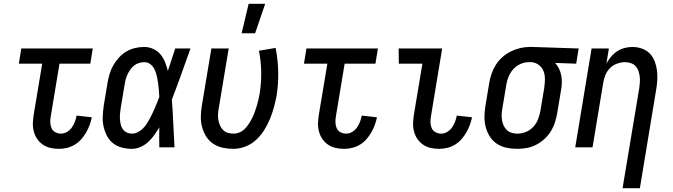

<svg xmlns="http://www.w3.org/2000/svg" viewBox="-20 -775 3540 1010"><path d="M290 8Q267 8 245 3Q223 -2 205 -14.5Q187 -27 175 -45Q163 -63 157.5 -85Q152 -107 153 -130Q154 -153 158 -176L202 -440H79L92 -520H468L455 -440H293L247 -163Q244 -147 244.5 -131Q245 -115 251 -101Q257 -87 271 -79.5Q285 -72 301 -72Q317 -72 332.5 -81Q348 -90 358 -104.5Q368 -119 374 -135Q380 -151 383 -167L463 -158Q459 -138 451.5 -117.5Q444 -97 433 -78Q422 -59 407 -42Q392 -25 372.5 -13.5Q353 -2 332 3Q311 8 290 8Z M674 8Q646 8 620 1Q594 -6 574 -22Q554 -38 542 -61.5Q530 -85 524.5 -111Q519 -137 520.5 -165Q522 -193 526 -221L546 -341Q550 -364 557 -387.5Q564 -411 576.5 -432.5Q589 -454 606.5 -473Q624 -492 645.5 -504.5Q667 -517 691 -522.5Q715 -528 739 -528Q764 -528 786.5 -517.5Q809 -507 824 -489Q839 -471 848 -448.5Q857 -426 863 -402Q873 -432 882.5 -461.5Q892 -491 902 -520H982Q958 -453 934 -385.5Q910 -318 884 -251Q889 -188 891.5 -125.5Q894 -63 898 0H818Q817 -26 817.5 -52.5Q818 -79 818 -105Q806 -85 792 -65Q778 -45 760 -28.5Q742 -12 719.5 -2Q697 8 674 8ZM675 -72Q690 -72 704.5 -79.5Q719 -87 730.5 -98Q742 -109 751 -122.5Q760 -136 767.5 -150Q775 -164 781.5 -178Q788 -192 794.5 -206.5Q801 -221 806.5 -235.5Q812 -250 818 -265Q817 -284 815.5 -302.5Q814 -321 811.5 -339Q809 -357 805 -375Q801 -393 793.5 -409Q786 -425 772 -436.5Q758 -448 739 -448Q725 -448 710.5 -443.5Q696 -439 684.5 -429.5Q673 -420 664.5 -407.5Q656 -395 650 -382Q644 -369 640.5 -355Q637 -341 635 -327L615 -207Q613 -193 611.5 -178Q610 -163 611 -148.5Q612 -134 615 -120.5Q618 -107 626 -95.5Q634 -84 647 -78Q660 -72 675 -72Z M1208 8Q1179 8 1151.5 2Q1124 -4 1101.5 -19Q1079 -34 1064.5 -57Q1050 -80 1043 -107Q1036 -134 1036.5 -162.5Q1037 -191 1042 -221L1092 -520H1183L1131 -207Q1128 -192 1127 -176Q1126 -160 1128.5 -145Q1131 -130 1137 -116Q1143 -102 1153 -91.5Q1163 -81 1178 -76.5Q1193 -72 1209 -72Q1225 -72 1241 -79Q1257 -86 1269 -98.5Q1281 -111 1290.5 -126Q1300 -141 1307.5 -156Q1315 -171 1320.5 -187Q1326 -203 1331 -219Q1336 -235 1339.5 -251Q1343 -267 1346 -283Q1355 -341 1354 -397.5Q1353 -454 1342 -508L1430 -523Q1442 -462 1443.5 -398.5Q1445 -335 1435 -271Q1429 -240 1420.5 -209Q1412 -178 1399.5 -148Q1387 -118 1369.5 -90Q1352 -62 1327 -39Q1302 -16 1270.5 -4Q1239 8 1208 8ZM1251 -600 1288 -755H1375L1322 -600Z M1790 8Q1767 8 1745 3Q1723 -2 1705 -14.5Q1687 -27 1675 -45Q1663 -63 1657.5 -85Q1652 -107 1653 -130Q1654 -153 1658 -176L1702 -440H1579L1592 -520H1968L1955 -440H1793L1747 -163Q1744 -147 1744.5 -131Q1745 -115 1751 -101Q1757 -87 1771 -79.5Q1785 -72 1801 -72Q1817 -72 1832.5 -81Q1848 -90 1858 -104.5Q1868 -119 1874 -135Q1880 -151 1883 -167L1963 -158Q1959 -138 1951.5 -117.5Q1944 -97 1933 -78Q1922 -59 1907 -42Q1892 -25 1872.5 -13.5Q1853 -2 1832 3Q1811 8 1790 8Z M2290 8Q2267 8 2245 3Q2223 -2 2205 -14.5Q2187 -27 2175 -45Q2163 -63 2157.5 -85Q2152 -107 2153 -130Q2154 -153 2158 -176L2202 -440H2078L2077 -520H2306L2247 -163Q2244 -147 2244.5 -131Q2245 -115 2251 -101Q2257 -87 2271 -79.5Q2285 -72 2301 -72Q2317 -72 2332.5 -81Q2348 -90 2358 -104.5Q2368 -119 2374 -135Q2380 -151 2383 -167L2463 -158Q2459 -138 2451.5 -117.5Q2444 -97 2433 -78Q2422 -59 2407 -42Q2392 -25 2372.5 -13.5Q2353 -2 2332 3Q2311 8 2290 8Z M2701 8Q2672 8 2644 2Q2616 -4 2593.5 -19Q2571 -34 2556.5 -57Q2542 -80 2535 -107Q2528 -134 2528.5 -162.5Q2529 -191 2534 -221L2554 -341Q2558 -365 2566.5 -389Q2575 -413 2589 -435Q2603 -457 2623.5 -475Q2644 -493 2667.5 -504.5Q2691 -516 2716 -522Q2741 -528 2765 -528H2781L3024 -520L3011 -440L2900 -444Q2913 -430 2921 -413Q2929 -396 2932.5 -377.5Q2936 -359 2935.5 -339Q2935 -319 2931 -299L2911 -179Q2907 -155 2899 -130.5Q2891 -106 2877 -83.5Q2863 -61 2843 -43Q2823 -25 2799.5 -13Q2776 -1 2750.5 3.5Q2725 8 2701 8ZM2701 -72Q2724 -72 2746.5 -81Q2769 -90 2785.5 -108Q2802 -126 2810.5 -148Q2819 -170 2823 -193L2843 -313Q2846 -335 2846.5 -357.5Q2847 -380 2839.5 -400Q2832 -420 2815 -433Q2798 -446 2776 -448H2761Q2739 -448 2717 -438Q2695 -428 2679.5 -410.5Q2664 -393 2655 -371Q2646 -349 2643 -327L2623 -207Q2620 -192 2619 -176Q2618 -160 2620.5 -144.5Q2623 -129 2629 -115.5Q2635 -102 2645.5 -91.5Q2656 -81 2671 -76.5Q2686 -72 2701 -72Z M3255 215 3343 -313Q3345 -328 3346 -343.5Q3347 -359 3345 -374Q3343 -389 3338 -403Q3333 -417 3323 -427.5Q3313 -438 3298.5 -443Q3284 -448 3269 -448Q3248 -448 3226.5 -440.5Q3205 -433 3189 -417Q3173 -401 3164.5 -380Q3156 -359 3153 -338L3097 0H3006L3092 -520H3183L3170 -441Q3180 -459 3194 -476Q3208 -493 3226 -505Q3244 -517 3265 -522.5Q3286 -528 3306 -528Q3332 -528 3356.5 -519.5Q3381 -511 3398 -493.5Q3415 -476 3424 -452.5Q3433 -429 3436 -404Q3439 -379 3437.5 -352.5Q3436 -326 3431 -299L3346 215Z"/></svg>

Font: Iosevka Term Curly Medium
Style: Italic
Weight: 500
Italic angle: -9°
Designer: Belleve Invis
Foundry: Belleve Invis
Version: Version 32.3.0